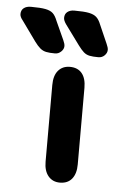

<svg xmlns="http://www.w3.org/2000/svg" viewBox="-126 -639 417 684"><g transform="rotate(5 82.5 -297.5)"><path d="M57 -60Q57 -27 72.5 -8.5Q88 10 114 10Q142 10 157 -8.5Q172 -27 172 -60V-334Q172 -368 157 -386Q142 -404 114 -404Q88 -404 72.5 -386Q57 -368 57 -334ZM87 -554 139 -483Q150 -468 159 -460Q168 -452 180 -449.5Q192 -447 212 -447Q225 -447 234 -456Q243 -465 243 -476Q243 -484 237 -497L208 -563Q201 -581 191.5 -589.5Q182 -598 164.5 -601.5Q147 -605 112 -605Q97 -605 87.5 -597.5Q78 -590 78 -576Q78 -567 87 -554ZM-68 -554 -17 -483Q-6 -468 3.5 -460Q13 -452 25 -449.5Q37 -447 57 -447Q69 -447 78.5 -456Q88 -465 88 -476Q88 -484 82 -497L52 -563Q45 -581 36 -589.5Q27 -598 9.5 -601.5Q-8 -605 -43 -605Q-59 -605 -68.5 -597.5Q-78 -590 -78 -576Q-78 -566 -68 -554Z"/></g></svg>

Font: Beiruti
Style: Bold
Weight: 700
Designer: Arlette Boutros
Foundry: Boutros
Version: Version 1.41